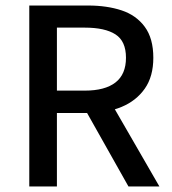

<svg xmlns="http://www.w3.org/2000/svg" viewBox="-20 -675 621 695"><path d="M86 0V-655H299Q367 -655 420 -637.5Q473 -620 504 -578Q535 -536 535 -466Q535 -398 504 -354Q473 -310 420 -288Q367 -266 299 -266H186V0ZM186 -347H287Q360 -347 398 -376.5Q436 -406 436 -466Q436 -526 398 -550.5Q360 -575 287 -575H186ZM445 0 280 -293 355 -350 557 0Z"/></svg>

Font: Source Sans 3 ExtraLight Medium
Style: Regular
Weight: 500
Version: Version 3.052;hotconv 1.1.0;makeotfexe 2.6.0